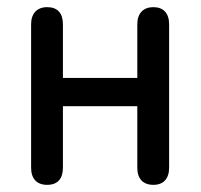

<svg xmlns="http://www.w3.org/2000/svg" viewBox="-20 -517 561 537"><path d="M112 0C141 0 156 -17 156 -48V-220H364V-48C364 -17 380 0 409 0C437 0 453 -17 453 -48V-449C453 -480 437 -497 409 -497C381 -497 364 -480 364 -449V-299H156V-449C156 -480 141 -497 112 -497C83 -497 67 -479 67 -449V-48C67 -17 83 0 112 0Z"/></svg>

Font: 寒蝉半圆体
Style: Regular
Weight: 400
Designer: Yoshimichi Ohira & Warren
Foundry: ChillType
Version: Version 1.800;Glyphs 3.1.1 (3135)